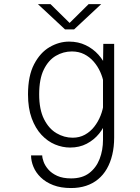

<svg xmlns="http://www.w3.org/2000/svg" viewBox="-20 -716 690 946"><path d="M330 210.5Q279.5 210.5 242.5 196.2Q205.5 182 181 158.2Q156.5 134.5 144.8 106Q133 77.5 133 49.5H188Q188 62.5 195 81.5Q202 100.5 218.2 119.2Q234.5 138 262 150.5Q289.5 163 330.5 163Q385 163 419.5 136.8Q454 110.5 470.8 67.2Q487.5 24 487.5 -27.5V-390L489 -500H542.5V-38Q542.5 7.5 533.2 46.2Q524 85 506.5 115.5Q489 146 463.2 167.2Q437.5 188.5 404 199.5Q370.5 210.5 330 210.5ZM325.5 11Q288 11 251.2 -4.2Q214.5 -19.5 184.5 -51.5Q154.5 -83.5 136.2 -133.2Q118 -183 118 -251Q118 -342 148 -399.5Q178 -457 224.5 -484Q271 -511 320.5 -511Q366 -511 402.5 -493.2Q439 -475.5 465 -446.5Q491 -417.5 504.8 -382.5Q518.5 -347.5 518.5 -312.5L491.5 -304.5Q486.5 -333.5 474 -361.5Q461.5 -389.5 441.5 -412.5Q421.5 -435.5 394.8 -449Q368 -462.5 334 -462.5Q292 -462.5 255.2 -441Q218.5 -419.5 195.8 -373.2Q173 -327 173 -251Q173 -176.5 196.8 -129.2Q220.5 -82 258.2 -59.8Q296 -37.5 338 -37.5Q371.5 -37.5 398.2 -52.2Q425 -67 444.2 -91.5Q463.5 -116 475.5 -146.2Q487.5 -176.5 491 -207.5L519 -199Q519 -162.5 506 -125.2Q493 -88 468 -57.2Q443 -26.5 407.2 -7.8Q371.5 11 325.5 11ZM167 -695.5H229L323 -603L416.5 -695.5H478.5L345 -571H300.5Z"/></svg>

Font: Trispace Thin ExtraLight
Style: Regular
Weight: 250
Version: Version 1.210